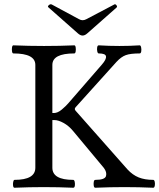

<svg xmlns="http://www.w3.org/2000/svg" viewBox="-20 -879 748 902"><path d="M48 3Q43 3 41.5 -6Q40 -15 42 -24.5Q44 -34 48 -34Q146 -34 146 -91V-574Q146 -628 43 -628Q38 -628 36.5 -637.5Q35 -647 36.5 -656.5Q38 -666 43 -666Q116 -663 187 -663Q259 -663 329 -666Q334 -666 335.5 -656.5Q337 -647 335.5 -637.5Q334 -628 329 -628Q226 -628 226 -574V-348H233Q251 -348 270.5 -364.5Q290 -381 301 -394L459 -576Q480 -600 478 -614Q476 -628 444 -628Q439 -628 437 -637.5Q435 -647 436.5 -656.5Q438 -666 444 -666Q493 -663 541 -663Q589 -663 636 -666Q641 -666 643 -656.5Q645 -647 643.5 -637.5Q642 -628 636 -628Q593 -628 571 -620Q549 -612 527 -588L335 -375Q328 -367 335 -359L579 -83Q603 -57 631.5 -45.5Q660 -34 700 -34Q705 -34 707 -24.5Q709 -15 707 -6Q705 3 700 3Q632 0 564 0Q496 0 428 3Q422 3 420.5 -6Q419 -15 420.5 -24.5Q422 -34 428 -34Q473 -34 478 -52Q483 -70 468 -90L323 -264Q303 -288 278.5 -301.5Q254 -315 235 -315H226V-91Q226 -34 324 -34Q329 -34 331 -24.5Q333 -15 331.5 -6Q330 3 324 3Q255 0 186 0Q118 0 48 3ZM368 -712Q357 -712 345 -723L208 -844Q202 -848 209 -854.5Q216 -861 223 -858L351 -789Q360 -784 368 -784Q377 -784 386 -789L517 -858Q522 -861 527 -854.5Q532 -848 528 -844L391 -723Q379 -712 368 -712Z"/></svg>

Font: Junicode SmExp
Style: Regular
Weight: 400
Width: 6
Designer: Peter S. Baker
Version: Version 2.205; ttfautohint (v1.8.4)